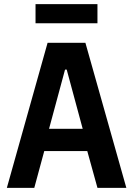

<svg xmlns="http://www.w3.org/2000/svg" viewBox="-20 -904 640 924"><path d="M588 0C588 0 391 -698 391 -698C391 -698 209 -698 209 -698C209 -698 13 0 13 0C13 0 145 0 145 0C145 0 193 -177 193 -177C193 -177 400 -177 400 -177C400 -177 449 0 449 0C449 0 588 0 588 0ZM378 -284C378 -284 216 -284 216 -284C216 -284 293 -569 293 -569C293 -569 301 -569 301 -569C301 -569 378 -284 378 -284ZM151 -792C151 -792 449 -792 449 -792C449 -792 449 -884 449 -884C449 -884 151 -884 151 -884C151 -884 151 -792 151 -792Z"/></svg>

Font: IBM Plex Mono Mod
Style: SemiBold
Weight: 500
Designer: Mike Abbink, Paul van der Laan, Pieter van Rosmalen
Foundry: Bold Monday
Version: ""